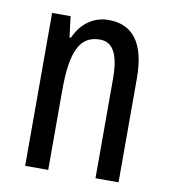

<svg xmlns="http://www.w3.org/2000/svg" viewBox="-67 -606 590 664"><g transform="rotate(10 228.0 -273.5)"><path d="M262 -547C211 -547 167 -517 144 -464H139L130 -537H65V0H146V-279C146 -417 174 -475 244 -475C292 -475 312 -432 312 -348V0H393V-364C393 -488 348 -547 262 -547Z"/></g></svg>

Font: Noto Sans Devanagari ExtraCondensed
Style: Regular
Weight: 400
Width: 2
Designer: Jelle Bosma - Monotype Design Team
Foundry: Monotype Imaging Inc.
Version: Version 2.004